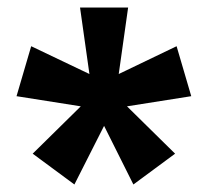

<svg xmlns="http://www.w3.org/2000/svg" viewBox="-20 -700 553 511"><path d="M178 -209 67 -291 195 -417 24 -444 63 -577 218 -503 193 -680H321L296 -503L450 -577L489 -444L318 -417L446 -291L335 -209L257 -365Z"/></svg>

Font: Francois One
Style: Regular
Weight: 400
Designer: Vernon Adams
Foundry: Vernon Adams
Version: Version 2.000